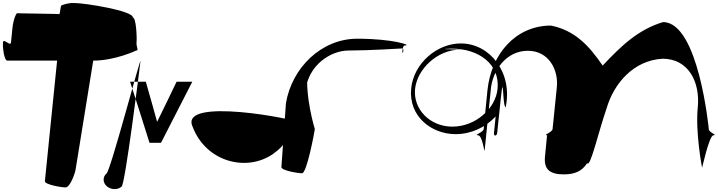

<svg xmlns="http://www.w3.org/2000/svg" viewBox="-114 -913 4845 1296"><path d="M2.2 -824.1C-3.2 -824.9 -23.5 -787.8 -30.2 -722C-33.3 -690.6 -36.6 -658.3 -39.8 -627C-43 -595.6 -90.6 -658.3 -93.8 -627C-97 -595.6 -86.8 -503.9 -64.3 -503.9C-64.2 -503.8 123.3 -503.8 271.5 -503.8C250.7 -299.7 188.9 310 188.9 310C186.7 332.2 297.4 352 328.7 352C360.1 352 394.6 250.5 396.9 228L515.3 -503.8C663.6 -503.9 804 -571.4 804 -571.4C826.2 -571.4 804.5 -595.6 807.7 -627C810.9 -658.3 805.2 -794.6 782.7 -794.6C787.3 -840.1 458.5 -892.6 388 -892.6C352.4 -894.5 321.1 -884.5 301 -876.5C293.8 -876.5 292.6 -819.5 286.1 -817.6C290.4 -819.6 -15.9 -822.6 2.2 -824.1Z M834 -498C838.1 -544.5 626.9 259 603.9 259C578.7 281.2 578.9 321 607.8 345C636.7 369 680.9 369.5 706.1 347C729.1 347 831.5 -474 834 -498Z M972.8 51C971.6 51 896.4 51 895.2 51C895.2 51 765.3 -361.5 764.1 -361.5C764.1 -361.5 871.3 -361.5 870.1 -361.5C870.1 -361.5 947.7 -90.5 946.5 -90.5C946.5 -90.5 1079.3 -361.5 1078.1 -361.5C1078.1 -361.5 1185.3 -361.5 1184.1 -361.5Z M1895.5 -87.2C1913.1 -102.9 1087 -266 1186.8 -56.2C1275.7 177.1 1545 250 1725.7 128.6C1840.4 46 1798.6 28 1895.5 -87.2Z M2011.1 -42C2011 -42 1943.9 -257.1 1962 -435.4C1980.1 -613.8 1930.2 -122.1 1948.3 -300.4C1965.7 -472.3 2117.3 -572 2238.5 -572C2376.3 -572 2599 -585.9 2599 -585.9C2621.5 -585.9 2598.8 -535.1 2602 -566.5C2605.2 -597.8 2609.5 -606.1 2620 -606.1C2670.5 -606.1 2539.9 -651.7 2297.6 -651.7C2055.4 -651.7 1856.1 -455.6 1816 -215.9C1816 -215.9 1785.5 214.5 1785.4 214.5C1783.2 237 1893.8 256.5 1925.2 256.5C1956.5 256.5 2008.7 -19.5 2011.1 -42Z M3242 -15.7 3265.2 -236.9C3287.4 -455.6 3276 -195.4 3299.3 -188.9C3348.7 -424.1 3192.3 -619.8 2996.5 -619.8C2835.6 -619.8 2678.7 -486.1 2661.5 -316.4C2642.4 -128.1 2797.9 -7.5 2961.3 -7.5C3066.1 -7.5 3164 -53.9 3231.6 -126.8C3227 -81 3224.8 -60.1 3220.2 -14.2C3217.9 8.3 3239.7 6.8 3242 -15.7ZM2687.7 -312.4C2701.4 -447.2 2839 -578.1 2992.7 -578.1C3167 -578.1 2764 -578.6 2931.4 -585.1C3119.2 -585.1 3261.3 -479.7 3244.3 -312.4C3230.6 -177.6 3093.6 -58.2 2939.9 -58.2C2786.2 -58.2 2674 -177.6 2687.7 -312.4Z M4670.3 -42C4670.3 -42 4601.7 -763.9 4361.5 -763.9C4193.7 -713.4 4079.4 -603.8 3954 -470.4C3862.2 -603.8 3768.6 -706.9 3605.3 -740.4C3365.1 -740.4 3200.9 -545.8 3176.3 -303.5C3151.7 -61.2 3150.8 -42 3150.8 -42C3148.5 -19.5 3080.7 0 3112.1 0C3143.4 0 3155.1 124 3157.4 101.5C3157.4 101.5 3181.3 -134.2 3198.2 -301.5C3207.8 -435.3 3301.2 -570.2 3449.1 -570.2C3590.4 -570.2 3656.5 -441.8 3644.7 -325C3627.7 -157.7 3615.9 -42 3615.9 -42C3613.6 -19.5 3547.3 0 3578.7 0C3578.9 0 3564.5 143.5 3564.7 143.5C3556.1 229.5 3595.8 264 3692 264C3763.8 264 3814.2 243.5 3849.2 188.5C3870.4 221 3923.4 -15.7 3980.9 -183C4030.4 -350.3 4161.8 -505.2 4358.3 -516.7C4536.7 -516.7 4612.9 -354.3 4595.9 -187C4578.9 -19.7 4624.7 218 4624.7 218C4622.4 240.5 4671.1 0 4702.4 0C4733.8 0 4668 -19.5 4670.3 -42Z"/></svg>

Font: AnarchicType
Style: Slant
Weight: 400
Version: Version Something